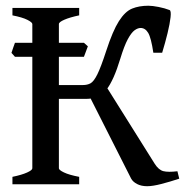

<svg xmlns="http://www.w3.org/2000/svg" viewBox="-20 -643 654 670"><path d="M23.4 0V-25.9Q56.2 -32.7 74.5 -41Q92.8 -49.3 92.8 -55.7V-559.1Q92.8 -564.9 75.7 -573.7Q58.6 -582.5 23.4 -589.4V-615.2H256.3V-589.4Q223.6 -582.5 204.6 -574.2Q185.5 -565.9 185.5 -559.1V-55.7Q185.5 -49.8 203.1 -41.3Q220.7 -32.7 256.3 -25.9V0ZM493.7 6.8Q472.7 6.8 458 -1Q443.4 -8.8 437.5 -20L291.5 -308.6L340.3 -357.9L520 -71.3Q533.7 -49.8 550.3 -45.7Q566.9 -41.5 599.1 -45.4L605.5 -19.5Q573.2 -8.8 543 -1Q512.7 6.8 493.7 6.8ZM515.1 -459Q507.3 -511.2 497.1 -528.3Q486.8 -545.4 470.7 -545.4Q460.9 -545.4 449.7 -537.4Q438.5 -529.3 426 -506.3Q413.6 -483.4 399.9 -438.5Q377 -362.8 351.6 -330.3Q326.2 -297.9 279.8 -297.9H171.4L172.9 -346.2H269Q284.7 -346.2 295.9 -352.3Q307.1 -358.4 319.6 -383.3Q332 -408.2 350.6 -465.3Q373.5 -535.6 395 -569.3Q416.5 -603 440.9 -613Q465.3 -623 497.6 -623Q511.7 -623 533.7 -618.7Q555.7 -614.3 571.8 -607.9Q577.6 -605.5 575.2 -583Q572.8 -560.5 564.7 -527.3Q556.6 -494.1 545.9 -459ZM272.9 -444.8H32.2L20 -458.5Q22.5 -465.8 25.9 -476.1Q29.3 -486.3 32.2 -493.7H272.9L286.6 -481.4Z"/></svg>

Font: Gentium Book Plus
Style: Regular
Weight: 400
Designer: Victor Gaultney, Annie Olsen, Iska Routamaa, Becca Hirsbrunner
Foundry: SIL International
Version: Version 6.101